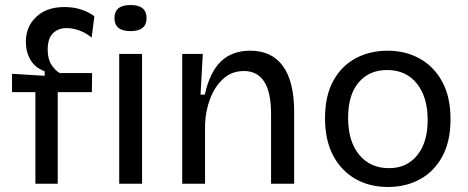

<svg xmlns="http://www.w3.org/2000/svg" viewBox="-20 -732 1866 765"><path d="M121 0V-365H28V-438L158 -430V-448Q120 -462 101.5 -493.5Q83 -525 83 -565Q83 -626 124.5 -665Q166 -704 237 -704Q274 -704 305 -693.5Q336 -683 356 -667L345 -582Q326 -599 299 -609.5Q272 -620 245 -620Q212 -620 191 -599.5Q170 -579 170 -534Q170 -497 185 -474Q200 -451 218 -441H347L346 -365H210V0Z M455 0V-517H546V0ZM500 -608Q436 -608 436 -660Q436 -712 500 -712Q564 -712 564 -660Q564 -608 500 -608Z M706 0V-517H788L779 -355H796Q816 -445 860.5 -487.5Q905 -530 977 -530Q1063 -530 1107.5 -468.5Q1152 -407 1152 -286V0H1060V-278Q1060 -365 1032.5 -407Q1005 -449 952 -449Q904 -449 870.5 -419Q837 -389 818 -340.5Q799 -292 797 -236V0Z M1526 13Q1452 13 1395.5 -19.5Q1339 -52 1307 -113Q1275 -174 1275 -261Q1275 -351 1308.5 -411Q1342 -471 1398.5 -500.5Q1455 -530 1524 -530Q1596 -530 1652.5 -498.5Q1709 -467 1742 -406.5Q1775 -346 1775 -257Q1775 -168 1742 -108Q1709 -48 1653 -17.5Q1597 13 1526 13ZM1530 -62Q1601 -62 1642.5 -113.5Q1684 -165 1684 -254Q1684 -345 1641 -399Q1598 -453 1522 -453Q1451 -453 1409 -403.5Q1367 -354 1367 -263Q1367 -169 1411 -115.5Q1455 -62 1530 -62Z"/></svg>

Font: Bricolage Grotesque 12pt
Style: Regular
Weight: 400
Designer: Mathieu Triay
Foundry: Atelier Triay
Version: Version 1.001; ttfautohint (v1.8.4.7-5d5b);gftools[0.9.33.de